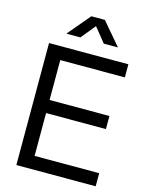

<svg xmlns="http://www.w3.org/2000/svg" viewBox="-136 -1023 852 1106"><g transform="rotate(15 290.0 -469.5)"><path d="M72.3 -727.5H545.4V-649.4H160.2V-411.6H517.1V-333.5H160.2V-78.1H545.4V0H72.3ZM155.3 -805.7V-806.2L267.6 -939.5H348.6L461.9 -806.2V-805.7H377.9L308.6 -891.6L238.3 -805.7Z"/></g></svg>

Font: Intratopia Thin
Style: Regular
Weight: 100
Designer: Rasmus Andersson
Foundry: rsms
Version: Version 3.000;Glyphs 3.2.3 (3260)